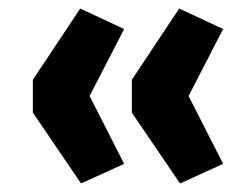

<svg xmlns="http://www.w3.org/2000/svg" viewBox="-20 -493 581 450"><path d="M170 -63 57 -229V-306L168 -473L271 -425L190 -268L271 -109ZM402 -63 289 -229V-306L400 -473L503 -425L422 -268L503 -109Z"/></svg>

Font: Nunito Sans 9pt ExtraBold
Style: Regular
Weight: 800
Version: Version 3.101;gftools[0.9.27]